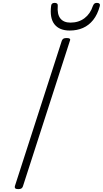

<svg xmlns="http://www.w3.org/2000/svg" viewBox="-20 -1299 714 1333"><path d="M107 14Q92 14 86.5 9Q81 4 83 -6L409 -1016Q413 -1026 420 -1030.5Q427 -1035 443 -1035Q458 -1035 464 -1030.5Q470 -1026 465 -1015L139 -5Q136 4 129 9Q122 14 107 14ZM464 -1087Q392 -1087 358 -1130.5Q324 -1174 335 -1259Q336 -1269 342 -1274Q348 -1279 360 -1279Q371 -1279 376.5 -1274Q382 -1269 381 -1259Q376 -1200 399 -1171Q422 -1142 469 -1142Q526 -1142 566.5 -1172.5Q607 -1203 625 -1258Q630 -1270 636 -1274.5Q642 -1279 653 -1279Q665 -1279 670.5 -1273Q676 -1267 673 -1257Q657 -1198 627 -1160.5Q597 -1123 556 -1105Q515 -1087 464 -1087Z"/></svg>

Font: Playwrite CO ExtraLight
Style: Regular
Weight: 250
Version: Version 1.002